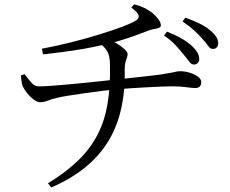

<svg xmlns="http://www.w3.org/2000/svg" viewBox="-20 -791 1040 867"><path d="M808.6 -545.3Q793.2 -565.1 773 -586.7Q752.9 -608.4 720.7 -630.9L734 -648.2Q771.2 -633.7 798.9 -617.7Q826.6 -601.7 844.6 -585.2Q879.7 -553.8 879.7 -524.7Q879.7 -512.9 872.8 -506.2Q865.8 -499.6 856.2 -499.6Q843.7 -499.6 834 -513.3Q824.3 -526.9 808.6 -545.3ZM893.5 -616.1Q876.5 -635.5 856.4 -653.9Q836.4 -672.3 804.4 -694L816.9 -711.5Q854.7 -697.6 881.8 -684.2Q908.9 -670.8 927.2 -655.4Q965.2 -625.7 965.2 -595.4Q965.2 -584 958.9 -577.1Q952.6 -570.1 940.5 -570.1Q929.2 -570.1 919.5 -584.2Q909.8 -598.3 893.5 -616.1ZM585.7 -771.2Q616.2 -764 636 -753.1Q655.8 -742.2 668.4 -732.3Q680.5 -722.7 693.4 -706.4Q706.3 -690 706.3 -676.9Q706.3 -668.5 697.3 -665.1Q688.2 -661.6 675.1 -659.6Q661.9 -657.6 649.5 -652.6Q619.8 -641 590.2 -630.3Q560.7 -619.6 530.5 -610.4Q500.4 -601.1 467.7 -593.3Q439.4 -586.9 402.5 -579Q365.6 -571.2 311.2 -562.9Q256.8 -554.6 174.2 -545.6L169.2 -571.1Q234 -583.1 301.3 -600Q368.5 -616.8 429.4 -635.6Q490.2 -654.3 534.9 -671.3Q579.6 -688.3 597.2 -700.8Q609.2 -709.8 605.9 -722.2Q602.5 -734.6 572.7 -757ZM196.6 36.7Q279.5 -14.1 334.3 -67.8Q389.1 -121.4 421 -183.8Q453 -246.2 465.6 -322.1Q478.3 -398 476.7 -493.1Q476.7 -518.4 473.1 -535.6Q469.5 -552.8 459 -567.5Q448.5 -582.1 427.3 -597.8L466.5 -614.4Q485.9 -607.7 506.7 -595.1Q527.6 -582.5 541.9 -569.2Q556.2 -555.8 556.2 -546.8Q556.2 -537.4 552.8 -529.2Q549.3 -521.1 546.3 -509.7Q543.3 -498.4 543.1 -477.8Q546.4 -352.9 514 -251.8Q481.6 -150.7 407.6 -74.2Q333.5 2.4 211.7 55.6ZM74.8 -450.5 91 -456.3Q107.7 -433.4 122.2 -417.2Q136.8 -401 155.6 -401Q177.1 -401 213.2 -403.6Q249.4 -406.2 291.5 -410.1Q333.6 -413.9 375.2 -418.2Q416.7 -422.5 450.5 -426.1Q484.3 -429.7 502.6 -431.7Q538.9 -435.9 578.1 -439.8Q617.2 -443.7 650.8 -447.9Q684.5 -452.1 704 -454.3Q736 -459.3 751.4 -462.3Q766.8 -465.3 775.3 -467.4Q783.7 -469.4 793.2 -469.4Q813.4 -469.4 835.3 -463.2Q857.1 -457.1 872.9 -445.7Q888.6 -434.3 888.6 -420Q888.6 -408.2 882.5 -400.8Q876.4 -393.5 860.4 -393.5Q848.3 -393.5 821.3 -397.3Q794.3 -401.2 757.2 -401.2Q738.2 -401.2 706.9 -399.9Q675.6 -398.6 639.7 -396.7Q603.9 -394.8 569.6 -392.5Q535.4 -390.2 509.2 -388Q483.1 -385.8 443.9 -381Q404.7 -376.2 362.8 -370.2Q320.8 -364.3 286.3 -358.7Q251.7 -353.1 234.9 -348.6Q213.1 -343.8 195.8 -336.6Q178.5 -329.4 160 -329.4Q148.2 -329.4 132.1 -341.4Q116 -353.4 102.7 -370Q89.5 -386.5 83.8 -399.6Q76 -417.3 74.8 -450.5Z"/></svg>

Font: Noto Serif HK
Style: Regular
Weight: 200
Designer: Ryoko NISHIZUKA 西塚涼子 (kana & ideographs); Frank Grießhammer (Latin, Greek & Cyrillic); Wenlong ZHANG 张文龙 (bopomofo); San
Foundry: Adobe
Version: Version 2.001;hotconv 1.1.0;makeotfexe 2.6.0